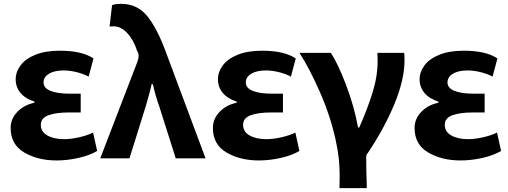

<svg xmlns="http://www.w3.org/2000/svg" viewBox="-20 -772 2626 992"><path d="M158 -247Q111 -262 86 -292Q61 -322 61 -362Q61 -400 86 -434Q111 -468 162.5 -489Q214 -510 289 -510Q404 -510 463 -470L438 -376Q415 -389 379 -398.5Q343 -408 308 -408Q261 -408 233 -391Q205 -374 205 -346Q205 -317 241 -302.5Q277 -288 340 -288H397V-191H338Q269 -191 230 -176.5Q191 -162 191 -127Q191 -91 225 -72Q259 -53 311 -53Q348 -53 390.5 -63Q433 -73 461 -87L482 8Q443 31 385.5 44Q328 57 272 57Q176 57 105.5 16Q35 -25 35 -111Q35 -159 70.5 -195Q106 -231 158 -241Z M803 -222Q783 -277 770 -337H763Q757 -304 734 -226L649 46H498L690 -453Q696 -469 696 -483Q696 -498 689 -508Q670 -566 637.5 -601Q605 -636 567 -636Q552 -636 546 -635L559 -745Q572 -752 607 -752Q689 -752 740.5 -689Q792 -626 837 -503L1042 46H888Z M1203 -247Q1156 -262 1131 -292Q1106 -322 1106 -362Q1106 -400 1131 -434Q1156 -468 1207.5 -489Q1259 -510 1334 -510Q1449 -510 1508 -470L1483 -376Q1460 -389 1424 -398.5Q1388 -408 1353 -408Q1306 -408 1278 -391Q1250 -374 1250 -346Q1250 -317 1286 -302.5Q1322 -288 1385 -288H1442V-191H1383Q1314 -191 1275 -176.5Q1236 -162 1236 -127Q1236 -91 1270 -72Q1304 -53 1356 -53Q1393 -53 1435.5 -63Q1478 -73 1506 -87L1527 8Q1488 31 1430.5 44Q1373 57 1317 57Q1221 57 1150.5 16Q1080 -25 1080 -111Q1080 -159 1115.5 -195Q1151 -231 1203 -241Z M1734 200Q1735 178 1735 137Q1735 91 1730.5 48Q1726 5 1714 -50Q1687 -173 1633 -296Q1579 -419 1527 -499H1689Q1725 -446 1767.5 -334.5Q1810 -223 1830 -113H1836Q1877 -205 1904 -291Q1931 -377 1931 -456Q1931 -473 1930.5 -483Q1930 -493 1930 -499H2068Q2070 -490 2070 -460Q2070 -361 2018 -235Q1966 -109 1880 19Q1875 24 1873.5 29.5Q1872 35 1872 44L1873 121Q1875 165 1875 200Z M2245 -247Q2198 -262 2173 -292Q2148 -322 2148 -362Q2148 -400 2173 -434Q2198 -468 2249.5 -489Q2301 -510 2376 -510Q2491 -510 2550 -470L2525 -376Q2502 -389 2466 -398.5Q2430 -408 2395 -408Q2348 -408 2320 -391Q2292 -374 2292 -346Q2292 -317 2328 -302.5Q2364 -288 2427 -288H2484V-191H2425Q2356 -191 2317 -176.5Q2278 -162 2278 -127Q2278 -91 2312 -72Q2346 -53 2398 -53Q2435 -53 2477.5 -63Q2520 -73 2548 -87L2569 8Q2530 31 2472.5 44Q2415 57 2359 57Q2263 57 2192.5 16Q2122 -25 2122 -111Q2122 -159 2157.5 -195Q2193 -231 2245 -241Z"/></svg>

Font: LINE Seed Sans KR Bold
Style: Regular
Weight: 700
Designer: LINE BX Design & Sandoll Inc & Dalton Maag Ltd
Foundry: Sandoll Inc.
Version: Version 1.000